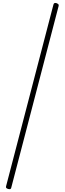

<svg xmlns="http://www.w3.org/2000/svg" viewBox="-20 -1230 446 1326"><path d="M36 75Q26 72 23 67.5Q20 63 22 56L349 -1198Q351 -1206 356 -1208.5Q361 -1211 371 -1208Q378 -1205 382.5 -1201Q387 -1197 385 -1189L58 65Q57 73 51.5 75.5Q46 78 36 75Z"/></svg>

Font: Playwrite CL Thin
Style: Regular
Weight: 100
Designer: Veronika Burian, José Scaglione
Foundry: TypeTogether
Version: Version 1.002